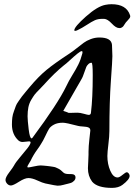

<svg xmlns="http://www.w3.org/2000/svg" viewBox="-20 -915 658 935"><path d="M565.4 -778.3Q565.4 -778.3 560.5 -778.3Q544.9 -778.3 524.4 -800.3Q503.9 -822.3 487.3 -823.2H478.5Q457 -823.2 441.9 -816.4Q426.8 -809.6 402.8 -793.9Q378.9 -778.3 358.4 -768.6Q350.6 -764.6 345.7 -764.6Q341.8 -764.6 341.8 -767.6Q341.8 -784.2 398.4 -834.5Q455.1 -884.8 494.1 -891.6Q508.8 -894.5 523.4 -894.5Q595.7 -894.5 613.3 -840.8Q614.3 -838.9 614.3 -835.9Q614.3 -831.1 610.8 -826.2Q607.4 -821.3 601.6 -815.4Q595.7 -809.6 592.8 -805.7Q590.8 -802.7 586.9 -796.9Q583 -791 581.1 -788.1Q579.1 -785.2 574.7 -782.2Q570.3 -779.3 565.4 -778.3ZM422.9 -366.2Q431.6 -436.5 431.6 -548.8Q431.6 -609.4 425.8 -609.4Q417 -609.4 410.2 -602.5Q403.3 -595.7 400.4 -589.4Q397.5 -583 393.1 -569.3Q388.7 -555.7 386.7 -551.8Q384.8 -545.9 383.3 -542.5Q381.8 -539.1 379.4 -534.2Q377 -529.3 370.1 -517.6Q363.3 -505.9 354.5 -490.7Q345.7 -475.6 327.6 -443.8Q309.6 -412.1 288.1 -375Q296.9 -372.1 302.7 -370.1Q308.6 -368.2 310.1 -367.2Q311.5 -366.2 313 -365.7Q314.5 -365.2 316.4 -365.2Q317.4 -365.2 321.8 -365.2Q326.2 -365.2 335.4 -365.7Q344.7 -366.2 357.4 -366.2Q370.1 -366.2 388.7 -360.8Q407.2 -355.5 412.1 -355.5Q421.9 -355.5 422.9 -366.2ZM114.3 -348.6Q114.3 -330.1 119.6 -285.6Q125 -241.2 133.8 -241.2Q136.7 -241.2 139.6 -246.1Q261.7 -410.2 302.7 -495.1Q314.5 -520.5 332 -548.8Q349.6 -577.1 361.3 -600.6Q373 -624 380.9 -654.3Q381.8 -657.2 381.8 -661.1Q381.8 -666 377.9 -666Q372.1 -666 356.4 -653.3Q340.8 -640.6 320.8 -622.1Q300.8 -603.5 291 -596.7Q248 -562.5 192.4 -501Q188.5 -496.1 171.9 -479.5Q155.3 -462.9 148.9 -454.6Q142.6 -446.3 132.3 -429.2Q122.1 -412.1 118.2 -392.6Q114.3 -373 114.3 -348.6ZM6.8 -39.1Q6.8 -51.8 25.4 -76.2Q43.9 -100.6 47.9 -108.4Q56.6 -125 77.6 -149.4Q98.6 -173.8 113.8 -193.4Q128.9 -212.9 128.9 -221.7Q128.9 -226.6 121.1 -226.6Q117.2 -226.6 106.4 -225.1Q95.7 -223.6 89.8 -223.6Q79.1 -223.6 70.3 -230.5Q38.1 -259.8 38.1 -308.6Q38.1 -327.1 40 -342.8Q42 -358.4 48.3 -374.5Q54.7 -390.6 57.1 -398.9Q59.6 -407.2 71.8 -424.3Q84 -441.4 86.4 -444.8Q88.9 -448.2 105.5 -468.3Q122.1 -488.3 123 -489.3Q167 -542 206.1 -574.2Q245.1 -606.4 318.4 -654.3Q332 -663.1 353.5 -680.2Q375 -697.3 388.2 -707Q401.4 -716.8 421.9 -724.6Q442.4 -732.4 463.9 -732.4Q522.5 -732.4 525.4 -696.3Q527.3 -653.3 527.3 -641.6Q527.3 -622.1 520 -521Q512.7 -419.9 512.7 -276.4Q512.7 -252 507.8 -212.4Q502.9 -172.9 502.9 -155.3Q502.9 -116.2 517.1 -83.5Q531.2 -50.8 552.7 -50.8Q561.5 -50.8 576.7 -63.5Q591.8 -76.2 597.7 -76.2Q602.5 -76.2 606.9 -70.3Q611.3 -64.5 611.3 -58.6Q611.3 -41 576.2 -14.6Q556.6 0 525.4 0Q454.1 0 428.7 -30.3Q408.2 -57.6 408.2 -95.7Q408.2 -104.5 409.7 -127Q411.1 -149.4 411.1 -162.1V-176.8Q411.1 -201.2 415.5 -239.7Q419.9 -278.3 419.9 -279.3Q419.9 -290 411.6 -293.9Q403.3 -297.9 385.3 -298.8Q367.2 -299.8 360.4 -301.8Q301.8 -317.4 286.1 -317.4Q259.8 -317.4 242.7 -308.1Q225.6 -298.8 218.8 -287.6Q211.9 -276.4 200.7 -252.4Q189.5 -228.5 179.7 -213.9Q172.9 -202.1 162.1 -187.5Q151.4 -172.9 143.6 -159.7Q135.7 -146.5 128.9 -131.8Q127 -128.9 123 -122.1Q119.1 -115.2 116.2 -110.4Q113.3 -105.5 113.3 -102.5Q113.3 -99.6 117.2 -99.6Q122.1 -99.6 145 -104.5Q168 -109.4 177.7 -109.4Q187.5 -109.4 192.4 -108.4Q196.3 -108.4 208.5 -106.9Q220.7 -105.5 224.1 -105Q227.5 -104.5 237.3 -103Q247.1 -101.6 251.5 -99.6Q255.9 -97.7 263.2 -94.2Q270.5 -90.8 276.4 -85.9Q282.2 -81.1 288.1 -75.2Q295.9 -67.4 315.4 -67.4H325.2Q347.7 -67.4 347.7 -50.8Q347.7 -45.9 345.7 -41.5Q343.8 -37.1 339.8 -33.7Q335.9 -30.3 332.5 -27.8Q329.1 -25.4 322.3 -23.4Q315.4 -21.5 311.5 -20.5Q307.6 -19.5 299.8 -17.6Q292 -15.6 288.1 -14.6Q275.4 -10.7 259.8 -10.7Q252.9 -10.7 201.2 -21.5Q187.5 -24.4 162.1 -36.1Q136.7 -47.9 118.2 -47.9Q100.6 -47.9 72.3 -29.8Q43.9 -11.7 33.2 -11.7Q22.5 -11.7 14.6 -20.5Q6.8 -29.3 6.8 -39.1Z"/></svg>

Font: Isabella
Style: Medium
Weight: 500
Designer: John Stracke
Version: Version 001.202